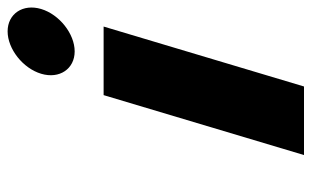

<svg xmlns="http://www.w3.org/2000/svg" viewBox="-177 -641 818 504"><g transform="rotate(-90 232.0 -389.0)"><path d="M77 0H257L414.3 -526H234.3ZM290.4 -690C276 -642 303.1 -602 349.1 -602C395.1 -602 446 -642 460.4 -690C474.7 -738 447.7 -778 401.7 -778C355.7 -778 304.7 -738 290.4 -690Z"/></g></svg>

Font: Hussar
Style: BdSuprExtOblThree
Weight: 700
Foundry: Cannot Into Space Fonts
Version: Version 2.00